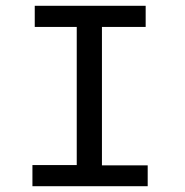

<svg xmlns="http://www.w3.org/2000/svg" viewBox="-20 -643 640 663"><path d="M92 0V-73H245V-550H100V-623H483V-550H332V-72H490V0Z"/></svg>

Font: Inconsolata Expanded Medium
Style: Regular
Weight: 500
Width: 7
Monospace: yes
Designer: Raph Levien, Cyreal, Brenton Simpson
Foundry: Raph Levien, Cyreal, Google
Version: Version 3.001; ttfautohint (v1.8.2.53-6de2)